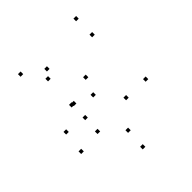

<svg xmlns="http://www.w3.org/2000/svg" viewBox="-207 -876 1033 1033"><g transform="rotate(-45 310.0 -359.5)"><path d="M69.4 -326.8V-346.8H49.4V-326.8ZM196.5 -309.1V-329.1H176.5V-309.1ZM313.4 -365V-385H293.4V-365ZM427.8 -229.2V-249.2H407.8V-229.2ZM311.4 -97.5V-117.5H291.4V-97.5ZM190.7 -209.2V-229.2H170.7V-209.2ZM52.5 -195.5V-215.5H32.5V-195.5ZM304.3 21.1V1.1H284.3V21.1ZM572.8 -225.2V-245.2H552.8V-225.2ZM351.9 -460.4V-480.4H331.9V-460.4ZM193.2 -408.8V-428.8H173.2V-408.8ZM206.6 -406V-426H186.6V-406ZM236.2 -639.8V-659.8H216.2V-639.8ZM202.7 -597.9V-617.9H182.7V-597.9ZM538.2 -597.9V-617.9H518.2V-597.9ZM538.2 -720V-740H518.2V-720ZM115.9 -720V-740H95.9V-720Z"/></g></svg>

Font: Monaspace Neon Dots Var
Style: Regular
Weight: 400
Designer: Riley Cran and the Lettermatic Team
Version: Version 1.100 (Monaspace Neon Dots)